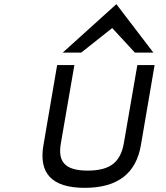

<svg xmlns="http://www.w3.org/2000/svg" viewBox="-20 -893 798 924"><path d="M371 -640 520 -758 629 -640H718L540 -873L282 -640ZM576 -204C560 -113 511 -72 402 -72C293 -72 257 -114 273 -204L338 -580H255L189 -194C166 -60 228 11 388 11C548 11 635 -60 658 -194L724 -580H641Z"/></svg>

Font: Charger Monospace
Style: Regular
Weight: 400
Designer: Jasper
Foundry: Cannot Into Space Fonts
Version: Version 0.980